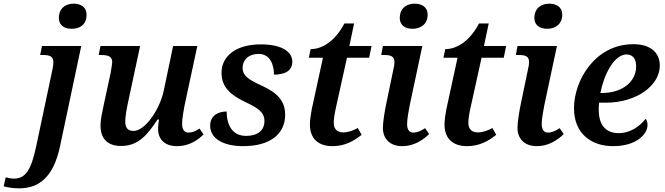

<svg xmlns="http://www.w3.org/2000/svg" viewBox="-160 -787 3628 1047"><path d="M230 -630C277 -630 312 -653 312 -707C312 -749 280 -767 241 -767C197 -767 161 -741 161 -689C161 -649 191 -630 230 -630ZM-56 240C47 240 131 186 168 8L283 -536H69L59 -487H75C113 -487 131 -479 131 -446C131 -436 129 -423 126 -408L38 8C10 141 -21 187 -84 187C-98 187 -119 183 -129 180L-140 229C-118 235 -90 240 -56 240Z M806 10C871 10 919 -23 950 -54L928 -86C905 -71 889 -64 868 -64C846 -64 833 -80 833 -111C833 -139 841 -184 846 -210L916 -536H784L733 -293C711 -189 631 -73 568 -73C533 -73 523 -95 523 -125C523 -152 532 -201 540 -237L604 -536H388L378 -487H392C430 -487 452 -479 452 -447C452 -440 447 -412 443 -388L405 -212C398 -178 388 -135 388 -102C388 -43 416 9 500 9C593 9 642 -49 699 -135H707C704 -118 702 -98 702 -84C702 -33 732 10 806 10Z M1166 10C1314 10 1395 -57 1395 -161C1395 -236 1353 -281 1267 -320C1197 -352 1163 -373 1163 -417C1163 -460 1195 -493 1250 -493C1314 -493 1334 -433 1334 -380C1396 -380 1434 -402 1434 -451C1434 -499 1387 -545 1261 -545C1130 -545 1048 -483 1048 -390C1048 -312 1097 -269 1179 -230C1249 -197 1282 -174 1282 -127C1282 -74 1243 -46 1182 -46C1105 -46 1076 -108 1076 -179C1034 -179 986 -160 986 -101C986 -32 1057 10 1166 10Z M1653 10C1720 10 1770 -18 1812 -52L1791 -89C1769 -76 1739 -65 1712 -65C1680 -65 1660 -82 1660 -117C1660 -137 1664 -164 1671 -196L1732 -472H1853L1866 -536H1745L1771 -659H1718C1664 -556 1591 -519 1534 -519L1524 -472H1601L1540 -191C1535 -166 1530 -132 1530 -108C1530 -29 1578 10 1653 10Z M2090 -630C2131 -630 2172 -653 2172 -707C2172 -749 2140 -767 2101 -767C2056 -767 2020 -741 2020 -689C2020 -649 2050 -630 2090 -630ZM2034 10C2098 10 2149 -25 2180 -56L2158 -88C2135 -73 2115 -64 2094 -64C2072 -64 2060 -80 2060 -111C2060 -137 2068 -182 2074 -212L2143 -536H1928L1919 -487H1935C1972 -487 1991 -480 1991 -448C1991 -437 1989 -423 1985 -408L1948 -230C1938 -183 1928 -123 1928 -90C1928 -30 1966 10 2034 10Z M2387 10C2454 10 2504 -18 2546 -52L2525 -89C2503 -76 2473 -65 2446 -65C2414 -65 2394 -82 2394 -117C2394 -137 2398 -164 2405 -196L2466 -472H2587L2600 -536H2479L2505 -659H2452C2398 -556 2325 -519 2268 -519L2258 -472H2335L2274 -191C2269 -166 2264 -132 2264 -108C2264 -29 2312 10 2387 10Z M2824 -630C2865 -630 2906 -653 2906 -707C2906 -749 2874 -767 2835 -767C2790 -767 2754 -741 2754 -689C2754 -649 2784 -630 2824 -630ZM2768 10C2832 10 2883 -25 2914 -56L2892 -88C2869 -73 2849 -64 2828 -64C2806 -64 2794 -80 2794 -111C2794 -137 2802 -182 2808 -212L2877 -536H2662L2653 -487H2669C2706 -487 2725 -480 2725 -448C2725 -437 2723 -423 2719 -408L2682 -230C2672 -183 2662 -123 2662 -90C2662 -30 2700 10 2768 10Z M3183 10C3313 10 3371 -57 3371 -105C3371 -120 3367 -133 3360 -139C3332 -101 3279 -61 3214 -61C3142 -61 3105 -107 3105 -188C3105 -199 3105 -213 3107 -227H3143C3313 -227 3438 -322 3438 -429C3438 -502 3385 -546 3294 -546C3083 -546 2970 -346 2970 -197C2970 -57 3066 10 3183 10ZM3124 -280H3114C3133 -379 3188 -490 3257 -490C3290 -490 3309 -467 3309 -425C3309 -338 3229 -280 3124 -280Z"/></svg>

Font: Noto Serif SemiBold
Style: Italic
Weight: 600
Italic angle: -12°
Designer: Monotype Design Team
Foundry: Monotype Imaging Inc.
Version: Version 2.014